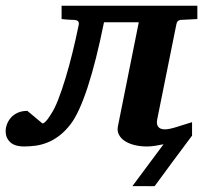

<svg xmlns="http://www.w3.org/2000/svg" viewBox="-79 -502 718 674"><path d="M554.2 -432.1Q548.8 -431.2 545.2 -427.7Q541.5 -424.3 540 -416L473.1 -84Q469.2 -66.9 476.1 -57.4Q482.9 -47.9 500 -47.9Q513.7 -47.9 539.3 -55.7Q564.9 -63.5 595.2 -73.2V-25.9Q558.1 23.4 529.3 62.5L463.9 151.4Q463.9 151.9 451.7 151.6Q439.5 151.4 424.8 151.4H385.7L495.1 4.4Q479.5 7.8 464.6 10Q449.7 12.2 437 12.2Q413.6 12.2 393.6 7.3Q373.5 2.4 359.4 -6.8Q345.2 -16.1 338.4 -29.3Q331.5 -42.5 335 -59.1L408.2 -423.8H286.1Q258.3 -286.1 228.3 -194.8Q198.2 -103.5 168 -64.9Q148.9 -40.5 128.9 -25.4Q108.9 -10.3 88.4 -2Q67.9 6.3 46.9 9.3Q25.9 12.2 4.9 12.2Q-6.3 12.2 -17.8 9.8Q-29.3 7.3 -38.3 1Q-47.4 -5.4 -53.2 -15.9Q-59.1 -26.4 -59.1 -42Q-59.1 -53.7 -54.4 -66.2Q-49.8 -78.6 -40.5 -89.1Q-31.2 -99.6 -16.8 -106.2Q-2.4 -112.8 17.1 -112.8L69.8 -68.8Q74.2 -68.8 79.3 -73.7Q84.5 -78.6 88.9 -84.5Q93.3 -90.3 96.7 -95.9Q100.1 -101.6 101.1 -103Q112.8 -120.1 125.5 -152.8Q138.2 -185.5 150.9 -227.3Q163.6 -269 175.3 -316.7Q187 -364.3 196.8 -412.1Q199.2 -422.4 195.6 -426.8Q191.9 -431.2 182.1 -432.1Q175.3 -432.1 167.5 -432.6Q160.6 -433.1 152.8 -433.6Q145 -434.1 137.2 -435.1V-481.9H613.8V-435.1Z"/></svg>

Font: Charis SIL CyrE
Style: Bold Italic
Weight: 700
Italic angle: -11°
Foundry: SIL International
Version: Version 5.000